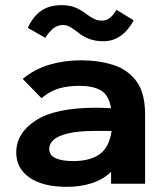

<svg xmlns="http://www.w3.org/2000/svg" viewBox="-20 -713 640 745"><path d="M240 12Q146 12 94.5 -24Q43 -60 43 -121Q43 -196 118.5 -245.5Q194 -295 353 -295Q364 -295 379 -294.5Q394 -294 411 -293Q402 -345 371 -362.5Q340 -380 289 -380Q245 -380 209.5 -370Q174 -360 141 -332L68 -407Q115 -445 172 -462Q229 -479 294 -479Q363 -479 419.5 -461Q476 -443 509.5 -397.5Q543 -352 543 -269V0H411V-46Q378 -15 334 -1.5Q290 12 240 12ZM171 -136Q171 -110 196 -99Q221 -88 264 -88Q329 -88 366.5 -114.5Q404 -141 413 -205Q396 -205 380 -205Q364 -205 352 -205Q284 -205 244.5 -195.5Q205 -186 188 -170.5Q171 -155 171 -136ZM432 -675 499 -634Q454 -553 382 -553Q348 -553 325 -562.5Q302 -572 286 -584.5Q270 -597 255.5 -606.5Q241 -616 224 -616Q203 -616 186 -602Q169 -588 156 -566L88 -605Q108 -649 139.5 -671Q171 -693 219 -693Q250 -693 271.5 -684Q293 -675 309 -663Q325 -651 340.5 -642Q356 -633 375 -633Q394 -633 407 -644Q420 -655 432 -675Z"/></svg>

Font: Inconsolata Expanded ExtraBold
Style: Regular
Weight: 800
Width: 7
Monospace: yes
Designer: Raph Levien, Cyreal, Brenton Simpson
Foundry: Raph Levien, Cyreal, Google
Version: Version 3.001; ttfautohint (v1.8.2.53-6de2)